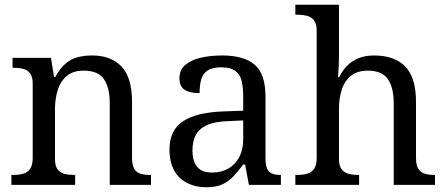

<svg xmlns="http://www.w3.org/2000/svg" viewBox="-20 -780 1883 810"><path d="M28 0V-42H36Q59 -42 77.5 -47Q96 -52 107 -67.5Q118 -83 118 -114V-426Q118 -456 107 -470.5Q96 -485 78 -489.5Q60 -494 38 -494H33V-536H195L208 -455H213Q234 -493 257.5 -512.5Q281 -532 309 -539Q337 -546 369 -546Q448 -546 492.5 -499.5Q537 -453 537 -350V-114Q537 -83 546.5 -67.5Q556 -52 573 -47Q590 -42 612 -42H617V0H443V-345Q443 -410 418.5 -446Q394 -482 333 -482Q288 -482 261.5 -459.5Q235 -437 223.5 -400Q212 -363 212 -320V-109Q212 -80 223 -65.5Q234 -51 252 -46.5Q270 -42 292 -42H297V0Z M850 10Q806 10 770.5 -7.5Q735 -25 715 -60.5Q695 -96 695 -150Q695 -230 751.5 -268Q808 -306 923 -310L1006 -313V-373Q1006 -409 1000 -436.5Q994 -464 974 -480Q954 -496 913 -496Q875 -496 855 -482Q835 -468 828.5 -443.5Q822 -419 822 -387Q780 -387 758.5 -401.5Q737 -416 737 -450Q737 -485 761.5 -506Q786 -527 827 -536.5Q868 -546 917 -546Q1009 -546 1054.5 -507Q1100 -468 1100 -373V-114Q1100 -86 1106 -70.5Q1112 -55 1126 -48.5Q1140 -42 1162 -42H1165V0H1030L1014 -86H1006Q985 -58 965 -36.5Q945 -15 918.5 -2.5Q892 10 850 10ZM873 -52Q914 -52 943.5 -69Q973 -86 989.5 -117.5Q1006 -149 1006 -191V-272L942 -269Q885 -267 852.5 -252Q820 -237 806 -210.5Q792 -184 792 -145Q792 -114 801 -93.5Q810 -73 828 -62.5Q846 -52 873 -52Z M1226 0V-42H1234Q1257 -42 1275.5 -47Q1294 -52 1305 -67.5Q1316 -83 1316 -114V-650Q1316 -680 1304.5 -694.5Q1293 -709 1274.5 -713.5Q1256 -718 1234 -718H1226V-760H1410V-540Q1410 -522 1409 -502.5Q1408 -483 1407 -469Q1406 -455 1406 -455H1411Q1426 -485 1447.5 -505.5Q1469 -526 1496.5 -536Q1524 -546 1558 -546Q1644 -546 1689.5 -499.5Q1735 -453 1735 -350V-114Q1735 -83 1745 -67.5Q1755 -52 1772.5 -47Q1790 -42 1812 -42H1815V0H1641V-345Q1641 -410 1616.5 -446Q1592 -482 1531 -482Q1490 -482 1463 -462Q1436 -442 1423 -405.5Q1410 -369 1410 -320V-109Q1410 -80 1421.5 -65.5Q1433 -51 1451.5 -46.5Q1470 -42 1492 -42H1495V0Z"/></svg>

Font: Noto Serif Bengali
Style: Regular
Weight: 400
Designer: Juan Bruce, Universal Thirst, Indian Type Foundry and the Monotype Design Team.
Foundry: Monotype Imaging Inc.
Version: Version 2.003